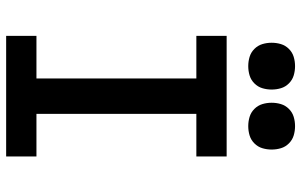

<svg xmlns="http://www.w3.org/2000/svg" viewBox="-202 -802 1003 640"><g transform="rotate(90 300.0 -481.5)"><path d="M99 0V-101H241V-634H99V-735H501V-634H359V-101H501V0ZM400 -807Q384 -807 369 -811.5Q354 -816 342.5 -827.5Q331 -839 326.5 -854Q322 -869 322 -885Q322 -901 326.5 -916Q331 -931 342.5 -942.5Q354 -954 369 -958.5Q384 -963 400 -963Q416 -963 431 -958.5Q446 -954 457.5 -942.5Q469 -931 473.5 -916Q478 -901 478 -885Q478 -869 473.5 -854Q469 -839 457.5 -827.5Q446 -816 431 -811.5Q416 -807 400 -807ZM200 -807Q184 -807 169 -811.5Q154 -816 142.5 -827.5Q131 -839 126.5 -854Q122 -869 122 -885Q122 -901 126.5 -916Q131 -931 142.5 -942.5Q154 -954 169 -958.5Q184 -963 200 -963Q216 -963 231 -958.5Q246 -954 257.5 -942.5Q269 -931 273.5 -916Q278 -901 278 -885Q278 -869 273.5 -854Q269 -839 257.5 -827.5Q246 -816 231 -811.5Q216 -807 200 -807Z"/></g></svg>

Font: Iosevka Slab Extended
Style: Bold
Weight: 700
Width: 7
Monospace: yes
Designer: Belleve Invis
Foundry: Belleve Invis
Version: Version 11.1.0; ttfautohint (v1.8.3)